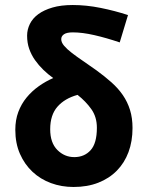

<svg xmlns="http://www.w3.org/2000/svg" viewBox="-20 -733 588 765"><path d="M273 12Q225 12 183 -3.5Q141 -19 109.5 -48.5Q78 -78 59.5 -120Q41 -162 41 -216Q41 -255 53 -287Q65 -319 86 -344.5Q107 -370 134.5 -389.5Q162 -409 192 -422Q171 -437 152.5 -455Q134 -473 119.5 -493.5Q105 -514 96.5 -538Q88 -562 88 -591Q88 -615 99 -637.5Q110 -660 132.5 -676.5Q155 -693 189 -703Q223 -713 270 -713Q324 -713 381 -701.5Q438 -690 490 -673L457 -564Q404 -582 356 -593Q308 -604 270 -604Q246 -604 235 -596.5Q224 -589 224 -577Q224 -564 235.5 -550.5Q247 -537 266.5 -522Q286 -507 311 -490Q336 -473 364 -453Q397 -429 424 -405Q451 -381 469.5 -354Q488 -327 498 -295Q508 -263 508 -223Q508 -170 492 -127Q476 -84 445.5 -53Q415 -22 371.5 -5Q328 12 273 12ZM276 -107Q316 -107 341 -134.5Q366 -162 366 -224Q366 -267 344 -298Q322 -329 289 -355Q238 -341 209 -308Q180 -275 180 -218Q180 -164 208.5 -135.5Q237 -107 276 -107Z"/></svg>

Font: Giro Regular
Style: Bold
Weight: 700
Designer: Paul D. Hunt
Foundry: Adobe Systems Incorporated
Version: Version 1.000;PS 1.0;hotconv 1.0.88;makeotf.lib2.5.647800